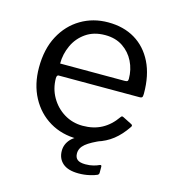

<svg xmlns="http://www.w3.org/2000/svg" viewBox="-105 -628 792 876"><g transform="rotate(15 290.5 -189.5)"><path d="M133.5 -232.3Q133.5 -183.4 156.8 -142.8Q180.1 -102.1 219.5 -78Q259 -53.9 307.5 -53.9Q358.2 -53.9 396.9 -74.6Q435.7 -95.3 464.4 -136.7Q467.6 -141.4 470.4 -141.9Q473.2 -142.4 478.1 -139.9L519.8 -118.8Q529.1 -114 521.7 -105Q495.1 -65.1 462.6 -39.6Q430.1 -14.2 389.8 -2.1Q349.6 10 300.1 10Q225.9 10 168.8 -24Q111.7 -58 79 -119.1Q46.4 -180.2 46.4 -259.6Q46.4 -346.8 79.8 -409.3Q113.2 -471.9 170.6 -505.9Q227.9 -540 299 -540Q372.2 -540 426 -507.8Q479.7 -475.6 509.8 -415Q539.8 -354.4 539.8 -268.5Q539.8 -260.6 538.4 -254Q537 -247.4 525.5 -247.1H142Q137.9 -247.1 135.7 -242.8Q133.5 -238.4 133.5 -232.3ZM439 -301.6Q449.7 -301.6 452.9 -304.4Q456 -307.3 456 -315.6Q456 -359 437.4 -396.6Q418.8 -434.1 384.2 -457.2Q349.7 -480.3 300.8 -480.3Q247.4 -480.3 210.1 -454.5Q172.7 -428.6 153.9 -387.6Q135 -346.6 135 -301.8ZM245.3 80.4Q245.3 49.3 267.6 24.9Q290 0.4 351.6 -18.4L413.7 -11.9Q362 9.8 338.6 29.1Q315.2 48.5 315.2 74.2Q315.2 93.5 326.9 103.1Q338.6 112.6 364.9 112.6Q386.3 112.6 402.9 108.1Q419.5 103.6 427.4 99.5Q438.2 94.1 438.2 104.7V133.5Q438.2 140.4 431.8 144.2Q420.3 149.8 396.4 155.3Q372.6 160.9 345.3 160.9Q295.6 160.9 270.5 139.2Q245.3 117.4 245.3 80.4Z"/></g></svg>

Font: Libre Franklin Thin
Style: Regular
Weight: 100
Designer: Pablo Impallari, Rodrigo Fuenzalida, Nhung Nguyen
Foundry: Impallari Type
Version: Version 3.000